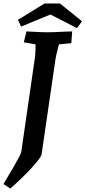

<svg xmlns="http://www.w3.org/2000/svg" viewBox="-55 -892 495 1112"><path d="M68 -11 145 -543Q151 -573 151 -635L83 -647L98 -710Q193 -705 215 -705Q247 -705 329 -709L363 -710L358 -642L286 -635Q268 -566 265 -540L186 1Q183 21 127.5 81Q72 141 5 200L-35 174Q-19 148 23.5 75Q66 2 68 -11ZM237 -808 67 -738 49 -777 203 -872H292L420 -769L391 -729Z"/></svg>

Font: Andada Pro
Style: Bold Italic
Weight: 700
Italic angle: -7°
Designer: Carolina Giovagnoli
Foundry: Huerta Tipografica
Version: Version 3.005; ttfautohint (v1.8.4)